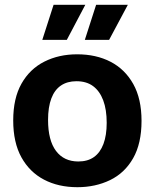

<svg xmlns="http://www.w3.org/2000/svg" viewBox="-20 -765 644 799"><path d="M302 14Q223 14 163 -17.5Q103 -49 69 -110.5Q35 -172 35 -264Q35 -356 69.5 -417Q104 -478 164.5 -508.5Q225 -539 301 -539Q380 -539 440 -508Q500 -477 534.5 -415.5Q569 -354 569 -262Q569 -168 534 -106.5Q499 -45 438 -15.5Q377 14 302 14ZM306 -93Q345 -93 371 -111.5Q397 -130 410.5 -166Q424 -202 424 -254Q424 -309 409.5 -347.5Q395 -386 367.5 -406.5Q340 -427 298 -427Q260 -427 233.5 -409Q207 -391 193.5 -355Q180 -319 180 -266Q180 -181 213 -137Q246 -93 306 -93ZM258 -599H156L203 -745H335ZM434 -599H333L380 -745H512Z"/></svg>

Font: Bricolage Grotesque 24pt
Style: Bold
Weight: 700
Designer: Mathieu Triay
Foundry: Atelier Triay
Version: Version 1.001;gftools[0.9.33.dev8+g029e19f]